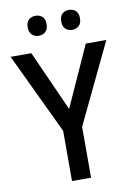

<svg xmlns="http://www.w3.org/2000/svg" viewBox="-98 -970 718 1031"><g transform="rotate(-10 261.0 -454.0)"><path d="M261 -384 410 -714H522L313 -277V0H209V-274L0 -714H113ZM118 -853Q118 -882 133 -895Q148 -908 169 -908Q191 -908 206 -895Q221 -882 221 -854Q221 -826 206 -812.5Q191 -799 169 -799Q148 -799 133 -812.5Q118 -826 118 -853ZM301 -853Q301 -882 315.5 -895Q330 -908 352 -908Q373 -908 388 -895Q403 -882 403 -854Q403 -826 388 -812.5Q373 -799 352 -799Q330 -799 315.5 -812.5Q301 -826 301 -853Z"/></g></svg>

Font: Noto Sans Hebrew SemiCondensed Medium
Style: Regular
Weight: 500
Width: 4
Designer: Monotype Design Team
Foundry: Monotype Imaging Inc.
Version: Version 2.003